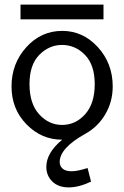

<svg xmlns="http://www.w3.org/2000/svg" viewBox="-20 -595 540 833"><path d="M69 -511V-575H429V-511ZM30 -220Q30 -319 94 -390Q158 -461 250 -461Q340 -461 404.5 -390.5Q469 -320 469 -220Q469 -154 437 -99.5Q405 -45 351 -15Q239 47 239 108Q239 125 251.5 136.5Q264 148 291 148Q304 148 320.5 144.5Q337 141 348 137.5Q359 134 360 134L375 193Q322 218 278 218Q233 218 207 192.5Q181 167 181 129Q181 68 250 11H249Q160 11 95 -55.5Q30 -122 30 -220ZM108 -230Q108 -145 150 -99Q192 -53 249 -53Q308 -53 349.5 -99.5Q391 -146 391 -230Q391 -313 349 -356.5Q307 -400 249 -400Q193 -400 150.5 -357Q108 -314 108 -230Z"/></svg>

Font: CMU Sans Serif
Style: Medium
Weight: 500
Version: Version 0.7.0